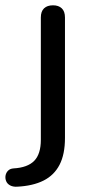

<svg xmlns="http://www.w3.org/2000/svg" viewBox="-77 -514 338 724"><path d="M-12 190Q-28 191 -39 185Q-50 179 -54 168.5Q-58 158 -56 147.5Q-54 137 -46.5 129.5Q-39 122 -26 121Q27 118 52 92.5Q77 67 77 13V-448Q77 -471 89 -482.5Q101 -494 123 -494Q144 -494 156 -482.5Q168 -471 168 -448V6Q168 68 147.5 107.5Q127 147 87 167Q47 187 -12 190Z"/></svg>

Font: Nunito Medium
Style: Regular
Weight: 500
Designer: Vernon Adams
Foundry: Vernon Adams
Version: Version 3.602